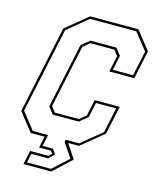

<svg xmlns="http://www.w3.org/2000/svg" viewBox="-127 -788 861 1050"><g transform="rotate(15 303.0 -263.0)"><path d="M108 174.5 124.5 96H227L245.5 80L234 65H167L180.5 0H102L21 -103L126 -597L251 -700H524.5L606 -597L572 -436H430.5L450 -528L426 -558.5H290L253 -528L177 -172L201 -141.5H337L374 -172L394 -264H535.5L501 -103L375.5 0H314.5L367 80L265.5 174.5ZM124 161H260L348.5 80L294.5 0H294L297 -13.5H373L488.5 -108.5L519 -250.5H404.5L386.5 -166.5L340 -128H193L162.5 -166.5L240.5 -533.5L287 -572H434L464.5 -533.5L446.5 -449.5H561L591.5 -591.5L516 -686.5H253.5L138.5 -591.5L35.5 -108.5L110.5 -13.5H197L183 51.5H241.5L262 80L229.5 109.5H135Z"/></g></svg>

Font: Tourney Condensed Thin
Style: Italic
Weight: 100
Width: 3
Italic angle: -12°
Designer: Tyler Finck
Foundry: Etcetera Type Co
Version: Version 1.010; ttfautohint (v1.8.3)